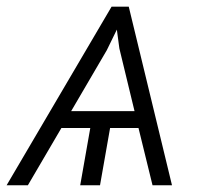

<svg xmlns="http://www.w3.org/2000/svg" viewBox="-22 -548 629 568"><path d="M387.7 -169.4H303.7L273.9 0H215.3L245.1 -169.4H159.7L60.5 0H-2.4L308.1 -528.3H358.9L486.8 0H429.2ZM188.5 -219.2H376L331.1 -404.8L323.7 -460.4L293.9 -399.4Z"/></svg>

Font: Roboto Mono Light
Style: Italic
Weight: 300
Designer: Google
Version: Version 2.000985; 2015; ttfautohint (v1.3)